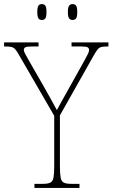

<svg xmlns="http://www.w3.org/2000/svg" viewBox="-30 -922 552 942"><path d="M139 0V-20H180Q205 -20 217 -26Q229 -32 232.5 -51Q236 -70 236 -108V-354L64 -651Q53 -671 45 -680Q37 -689 26 -691.5Q15 -694 -3 -694H-10V-714H159V-694H126Q100 -694 93.5 -689.5Q87 -685 87 -677Q87 -669 94 -657Q101 -645 110 -628L180 -506Q198 -474 215.5 -443Q233 -412 249 -382Q257 -397 269.5 -419.5Q282 -442 300 -474L387 -630Q397 -648 402 -658.5Q407 -669 407 -677Q407 -685 400.5 -689.5Q394 -694 368 -694H321V-714H502V-694H497Q478 -694 467.5 -691.5Q457 -689 449.5 -680Q442 -671 431 -652L264 -356V-108Q264 -70 267.5 -51Q271 -32 283 -26Q295 -20 320 -20H360V0ZM326 -824Q315 -824 309 -832Q303 -840 303 -863Q303 -886 309 -894Q315 -902 326 -902Q338 -902 343.5 -894Q349 -886 349 -863Q349 -840 343.5 -832Q338 -824 326 -824ZM175 -824Q164 -824 158.5 -832Q153 -840 153 -863Q153 -886 158.5 -894Q164 -902 175 -902Q187 -902 192.5 -894Q198 -886 198 -863Q198 -840 192.5 -832Q187 -824 175 -824Z"/></svg>

Font: Noto Serif Hebrew SemiCondensed Thin
Style: Regular
Weight: 100
Width: 4
Designer: Monotype Design Team
Foundry: Monotype Imaging Inc.
Version: Version 2.004; ttfautohint (v1.8.4.7-5d5b)